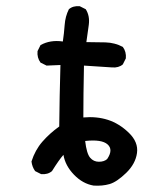

<svg xmlns="http://www.w3.org/2000/svg" viewBox="-20 -526 540 622"><path d="M283.2 75.2Q248 69.3 219.7 40Q191.4 10.7 185.5 -24.4Q170.9 -7.8 148.4 28.3Q134.8 40 113.3 38.1L93.8 28.3Q84 14.6 82 -2.9Q93.8 -40 117.2 -66.9Q140.6 -93.8 171.9 -116.2Q172.9 -215.8 175.8 -315.4L130.9 -313.5L111.3 -323.2Q99.6 -338.9 101.6 -360.4L111.3 -379.9Q142.6 -397.5 183.6 -391.6Q187.5 -418 189.5 -445.3Q191.4 -472.7 203.1 -496.1Q216.8 -507.8 238.3 -505.9L257.8 -496.1Q271.5 -474.6 267.6 -445.3L259.8 -389.6Q291 -389.6 321.8 -388.7Q352.5 -387.7 377.9 -374Q389.6 -358.4 387.7 -336.9L377.9 -317.4Q364.3 -305.7 342.8 -307.6L252 -313.5Q250 -215.8 250 -145.5Q293 -149.4 329.6 -137.7Q366.2 -126 397.5 -95.7Q428.7 -65.4 423.8 -30.3Q418.9 4.9 388.7 34.2Q358.4 63.5 335 70.3Q311.5 77.1 283.2 75.2ZM327.1 -10.7Q347.7 -41 328.6 -58.1Q309.6 -75.2 255.9 -69.3Q260.7 -28.3 272 -15.1Q283.2 -2 300.3 -2Q317.4 -2 327.1 -10.7Z"/></svg>

Font: NaikaiFont
Style: Regular
Weight: 400
Version: Version 1.67